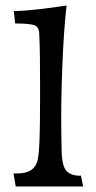

<svg xmlns="http://www.w3.org/2000/svg" viewBox="-20 -675 347 695"><path d="M37 0 29 -47H39Q77 -47 95.5 -61.5Q114 -76 118 -105Q121 -122 122.5 -156Q124 -190 124.5 -231.5Q125 -273 125 -310.5Q125 -348 125 -372Q125 -419 124.5 -465.5Q124 -512 122 -554Q121 -580 100.5 -585Q80 -590 35 -590L30 -635Q51 -635 79.5 -637.5Q108 -640 137.5 -643.5Q167 -647 189.5 -650.5Q212 -654 221 -655Q216 -613 212 -555Q208 -497 205.5 -432.5Q203 -368 202 -306.5Q201 -245 202 -196L203 -132Q204 -75 220 -57Q236 -39 269 -39H273L281 0Z"/></svg>

Font: Maname
Style: Regular
Weight: 400
Designer: Pathum Egodawatta
Foundry: mooniak
Version: Version 1.000; ttfautohint (v1.8.4.7-5d5b)